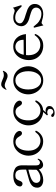

<svg xmlns="http://www.w3.org/2000/svg" viewBox="1124 -1856 937 3226"><g transform="rotate(-90 1593.0 -243.5)"><path d="M539 -73 538 -67Q523 -24 493 -6Q463 12 436 12Q406 12 386 -7.5Q366 -27 358 -59Q322 -23 275 -4.5Q228 14 181 14Q123 14 87.5 -13Q52 -40 52 -87Q52 -124 68 -151Q84 -178 120 -199Q143 -212 178 -223Q213 -234 274 -250L356 -273V-316Q356 -364 351 -387Q346 -410 331 -428Q309 -455 256 -455Q219 -455 200 -437Q181 -419 168 -382Q151 -334 119 -334Q101 -334 86.5 -345.5Q72 -357 72 -376Q72 -395 85.5 -420.5Q99 -446 140.5 -467.5Q182 -489 259 -489Q304 -489 344.5 -473.5Q385 -458 402 -435Q417 -414 422.5 -391.5Q428 -369 428 -338Q428 -291 427 -255L426 -110Q426 -69 441.5 -55Q457 -41 472 -41Q485 -41 499.5 -49.5Q514 -58 524 -75Q527 -80 531 -80Q539 -80 539 -73ZM353 -98V-101L355 -236Q278 -217 231.5 -200.5Q185 -184 159 -160Q133 -136 133 -101Q133 -73 152.5 -53.5Q172 -34 217 -34Q252 -34 289 -50.5Q326 -67 353 -98Z M590 -235Q590 -294 618 -353Q646 -412 701 -450.5Q756 -489 833 -489Q886 -489 925.5 -472.5Q965 -456 985.5 -431.5Q1006 -407 1006 -385Q1006 -368 995 -355.5Q984 -343 967 -343Q948 -343 935 -356.5Q922 -370 906 -398Q875 -452 819 -452Q778 -452 745 -425Q712 -398 693 -349Q674 -300 674 -236Q674 -166 698.5 -120.5Q723 -75 761 -54Q799 -33 840 -33Q926 -33 984 -114Q989 -120 994 -120Q999 -120 1002 -118Q1009 -114 1009 -108Q1009 -104 1007 -100Q981 -48 935 -17.5Q889 13 830 13Q766 13 710.5 -18.5Q655 -50 622.5 -106.5Q590 -163 590 -235Z M1518 -108Q1518 -104 1516 -100Q1492 -52 1451.5 -22Q1411 8 1358 12L1316 58Q1333 53 1347 53Q1379 53 1401.5 70Q1424 87 1424 119Q1424 147 1405.5 166.5Q1387 186 1360 195.5Q1333 205 1309 205Q1276 205 1258 194Q1240 183 1240 170Q1240 162 1246 155Q1252 148 1262 148Q1273 148 1279 152Q1285 156 1292 164.5Q1299 173 1304 176Q1313 183 1328 183Q1349 183 1363 167.5Q1377 152 1377 128Q1377 105 1359.5 93Q1342 81 1319 81Q1295 81 1283 93L1266 78L1324 13Q1263 9 1211.5 -23.5Q1160 -56 1129.5 -111Q1099 -166 1099 -235Q1099 -294 1127 -353Q1155 -412 1210 -450.5Q1265 -489 1342 -489Q1395 -489 1434.5 -472.5Q1474 -456 1494.5 -431.5Q1515 -407 1515 -385Q1515 -368 1504 -355.5Q1493 -343 1476 -343Q1457 -343 1444 -356.5Q1431 -370 1415 -398Q1384 -452 1328 -452Q1287 -452 1254 -425Q1221 -398 1202 -349Q1183 -300 1183 -236Q1183 -166 1207.5 -120.5Q1232 -75 1270 -54Q1308 -33 1349 -33Q1435 -33 1493 -114Q1498 -120 1503 -120Q1508 -120 1511 -118Q1518 -114 1518 -108Z M1620 -237Q1620 -301 1648 -359Q1676 -417 1729.5 -453Q1783 -489 1855 -489Q1927 -489 1981 -453Q2035 -417 2063.5 -359Q2092 -301 2092 -237Q2092 -177 2063.5 -119Q2035 -61 1981 -23.5Q1927 14 1855 14Q1784 14 1730.5 -23.5Q1677 -61 1648.5 -119Q1620 -177 1620 -237ZM2009 -237Q2009 -335 1968 -394.5Q1927 -454 1855 -454Q1784 -454 1743 -394Q1702 -334 1702 -237Q1702 -177 1720.5 -127.5Q1739 -78 1773.5 -49.5Q1808 -21 1855 -21Q1926 -21 1967.5 -82.5Q2009 -144 2009 -237ZM1849 -610Q1815 -626 1792 -631Q1780 -633 1773 -633Q1756 -633 1741 -627Q1726 -621 1705 -605Q1704 -604 1701 -604Q1696 -604 1696 -607L1697 -611Q1733 -692 1785 -692Q1807 -692 1824.5 -686.5Q1842 -681 1870 -669Q1903 -653 1923 -650Q1935 -648 1943 -648Q1984 -648 2007 -664L2011 -665Q2016 -665 2016 -660Q2016 -658 2013 -650Q1985 -585 1933 -585Q1914 -585 1897.5 -590.5Q1881 -596 1849 -610Z M2634 -119Q2634 -115 2631 -109Q2610 -60 2561.5 -23Q2513 14 2438 14Q2371 14 2315.5 -15.5Q2260 -45 2228 -100Q2196 -155 2196 -228Q2196 -292 2222 -352Q2248 -412 2299.5 -451Q2351 -490 2424 -490Q2512 -490 2567 -433Q2622 -376 2633 -277L2280 -275Q2278 -251 2278 -238Q2278 -169 2302.5 -123.5Q2327 -78 2366.5 -56.5Q2406 -35 2453 -35Q2549 -35 2611 -125Q2615 -131 2620 -131Q2623 -131 2629 -127Q2634 -124 2634 -119ZM2285 -314 2537 -316V-326Q2534 -392 2500.5 -423Q2467 -454 2418 -454Q2370 -454 2334.5 -417Q2299 -380 2285 -314Z M2742 -132 2741 -137Q2741 -143 2749 -147Q2751 -148 2754 -148Q2761 -148 2766 -140Q2790 -109 2813 -84.5Q2836 -60 2878.5 -38.5Q2921 -17 2976 -17Q3021 -17 3049.5 -42.5Q3078 -68 3078 -107Q3078 -130 3065 -149Q3052 -168 3028 -179Q3003 -191 2927 -213Q2888 -222 2864 -232Q2765 -273 2765 -356Q2765 -378 2776.5 -408.5Q2788 -439 2820.5 -464Q2853 -489 2912 -489Q2944 -489 2967.5 -481.5Q2991 -474 2995 -473Q3014 -466 3020 -466Q3035 -466 3051 -474.5Q3067 -483 3075 -497L3116 -366L3118 -359Q3118 -354 3110 -349Q3108 -348 3104 -348Q3098 -348 3093 -353Q3057 -394 3014 -425.5Q2971 -457 2908 -457Q2875 -457 2853.5 -444Q2832 -431 2822.5 -413Q2813 -395 2813 -379Q2813 -357 2827.5 -341.5Q2842 -326 2875 -310Q2896 -299 2956 -282Q3021 -262 3051 -249Q3139 -209 3139 -128Q3139 -65 3092 -25.5Q3045 14 2964 14Q2921 14 2856 -7Q2832 -14 2827 -14Q2815 -14 2804.5 -7Q2794 0 2779 17Z"/></g></svg>

Font: Shippori Mincho
Style: Regular
Weight: 400
Designer: FONTDASU
Foundry: FONTDASU / Google Inc. / but / Adobe
Version: Version 3.110; ttfautohint (v1.8.3)